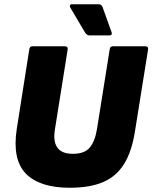

<svg xmlns="http://www.w3.org/2000/svg" viewBox="-20 -873 718 905"><path d="M309 12Q167 12 102 -54.5Q37 -121 59 -265L118 -640Q120 -655 133 -655H285Q301 -655 299 -640L239 -264Q220 -148 323 -148Q379 -148 403.5 -178Q428 -208 437 -264L497 -640Q499 -655 512 -655H664Q680 -655 678 -640L616 -253Q601 -158 564.5 -99.5Q528 -41 465.5 -14.5Q403 12 309 12ZM402 -706Q389 -706 380 -721L311 -838Q308 -843 310 -848Q312 -853 319 -853H445Q459 -853 464 -838L506 -721Q511 -706 494 -706Z"/></svg>

Font: Sofia Sans ExtraBlack
Style: Italic
Weight: 1000
Italic angle: -9°
Designer: Botio Nikoltchev, Ani Petrova
Foundry: lettersoup
Version: Version 4.100; ttfautohint (v1.8.4.7-5d5b)